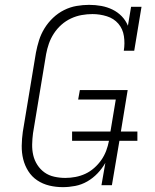

<svg xmlns="http://www.w3.org/2000/svg" viewBox="-20 -763 640 791"><path d="M239 8Q210 8 183 1.5Q156 -5 133.5 -20Q111 -35 96.5 -58Q82 -81 75.5 -107.5Q69 -134 69.5 -163Q70 -192 74 -220L128 -546Q133 -572 141 -597.5Q149 -623 163.5 -646.5Q178 -670 198.5 -689.5Q219 -709 244 -721.5Q269 -734 295.5 -738.5Q322 -743 347 -743Q373 -743 397.5 -738.5Q422 -734 443.5 -723.5Q465 -713 481.5 -696Q498 -679 507 -657L520 -735H563L533 -554H490Q495 -584 490.5 -614Q486 -644 467.5 -665.5Q449 -687 420 -696Q391 -705 361 -705Q339 -705 316.5 -701Q294 -697 272.5 -687Q251 -677 233 -661Q215 -645 202 -625Q189 -605 181.5 -583.5Q174 -562 170 -540L116 -214Q113 -191 112.5 -168Q112 -145 117 -123.5Q122 -102 134 -83.5Q146 -65 163.5 -52.5Q181 -40 203.5 -35Q226 -30 249 -30Q270 -30 291 -34Q312 -38 331.5 -47Q351 -56 368 -71Q385 -86 397.5 -104Q410 -122 417.5 -142Q425 -162 429 -183H277V-221H435L457 -353H302L309 -392H506L478 -221H546V-183H472L441 0H398L414 -92Q401 -69 382 -49Q363 -29 339.5 -15.5Q316 -2 290 3Q264 8 239 8Z"/></svg>

Font: Iosevka Etoile XLtObl
Style: Regular
Weight: 200
Italic angle: -9°
Designer: Belleve Invis
Foundry: Belleve Invis
Version: Version 15.5.2; ttfautohint (v1.8.4)